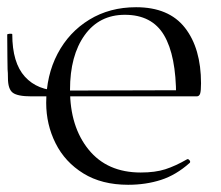

<svg xmlns="http://www.w3.org/2000/svg" viewBox="-20 -500 613 532"><path d="M108 -215Q108 -291 139.5 -351Q171 -411 227.5 -445.5Q284 -480 357 -480Q448 -480 492.5 -423Q537 -366 537 -269Q537 -248 534.5 -240.5Q532 -233 525 -233H468Q468 -346 434.5 -402.5Q401 -459 326 -459Q255 -459 214.5 -402.5Q174 -346 174 -251Q174 -149 225.5 -85.5Q277 -22 370 -22Q410 -22 438 -31Q466 -40 499 -59H500Q503 -59 505.5 -55.5Q508 -52 506 -49Q468 -15 426 -1.5Q384 12 335 12Q262 12 211 -19.5Q160 -51 134 -103Q108 -155 108 -215ZM2 -284Q2 -299 1 -308Q1 -319 0.5 -340.5Q0 -362 0 -404Q0 -406 7 -406.5Q14 -407 14 -405Q14 -326 49 -287.5Q84 -249 145 -249L477 -250V-233H67Q29 -233 15.5 -243Q2 -253 2 -284Z"/></svg>

Font: Cormorant Unicase
Style: Regular
Weight: 400
Designer: Christian Thalmann (Catharsis Fonts)
Foundry: Catharsis Fonts
Version: Version 4.000